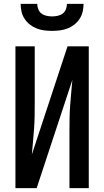

<svg xmlns="http://www.w3.org/2000/svg" viewBox="-20 -975 540 995"><path d="M60 0V-735H160V-441Q160 -408 159.5 -374.5Q159 -341 156.5 -307.5Q154 -274 151 -240.5Q148 -207 145 -174L330 -735H440V0H340V-294Q340 -327 340.5 -360.5Q341 -394 343.5 -427.5Q346 -461 349 -494.5Q352 -528 355 -561L170 0ZM250 -815Q230 -815 209.5 -817.5Q189 -820 170 -827.5Q151 -835 135 -847.5Q119 -860 107.5 -877.5Q96 -895 91.5 -915Q87 -935 87 -955H173Q173 -941 178.5 -927Q184 -913 195.5 -904.5Q207 -896 221.5 -893Q236 -890 250 -890Q264 -890 278.5 -893Q293 -896 304.5 -904.5Q316 -913 321.5 -927Q327 -941 327 -955H413Q413 -935 408.5 -915Q404 -895 392.5 -877.5Q381 -860 365 -847.5Q349 -835 330 -827.5Q311 -820 290.5 -817.5Q270 -815 250 -815Z"/></svg>

Font: Iosevka Term Curly Semibold
Style: Regular
Weight: 600
Designer: Belleve Invis
Foundry: Belleve Invis
Version: Version 32.3.0